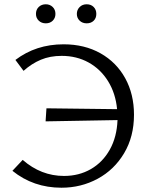

<svg xmlns="http://www.w3.org/2000/svg" viewBox="-20 -871 702 897"><path d="M606 -335Q606 -233 560 -155.5Q514 -78 436.5 -36Q359 6 267 6Q136 6 38 -73L86 -124Q172 -49 279 -49Q349 -49 404.5 -81Q460 -113 493 -172Q526 -231 529 -310L193 -304L197 -365L527 -361Q520 -435 485 -491.5Q450 -548 394 -579Q338 -610 268 -610Q214 -610 171 -592Q128 -574 90 -540L52 -591Q148 -664 277 -664Q375 -664 449.5 -622Q524 -580 565 -505.5Q606 -431 606 -335ZM148 -806Q148 -826 161 -838.5Q174 -851 194 -851Q213 -851 226 -838.5Q239 -826 239 -806Q239 -787 226.5 -774.5Q214 -762 194 -762Q174 -762 161 -774.5Q148 -787 148 -806ZM339 -806Q339 -825 352 -838Q365 -851 385 -851Q405 -851 417.5 -838.5Q430 -826 430 -806Q430 -786 417.5 -774Q405 -762 385 -762Q365 -762 352 -774.5Q339 -787 339 -806Z"/></svg>

Font: Ysabeau
Style: Regular
Weight: 400
Designer: Christian Thalmann (Catharsis Fonts)
Version: Version 0.003